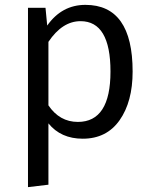

<svg xmlns="http://www.w3.org/2000/svg" viewBox="-20 -558 623 789"><path d="M331 -538Q525 -538 525 -264Q525 -140 471.5 -64Q418 12 320 12Q230 12 179 -51V201L95 211V-526H167L174 -453Q234 -538 331 -538ZM300 -57Q434 -57 434 -264Q434 -471 311 -471Q236 -471 179 -386V-125Q225 -57 300 -57Z"/></svg>

Font: FiraGO Book
Style: Regular
Weight: 350
Designer: bBox Type
Foundry: bBox Type GmbH
Version: Version 1.001;PS 001.001;hotconv 1.0.88;makeotf.lib2.5.64775